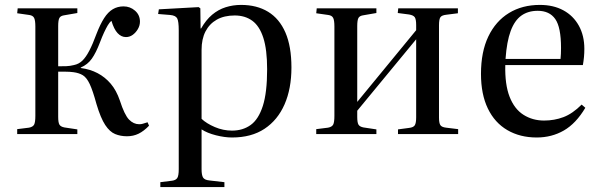

<svg xmlns="http://www.w3.org/2000/svg" viewBox="-20 -546 2442 782"><path d="M497 9Q471 9 449 0Q427 -9 408.5 -37Q390 -65 373 -122Q358 -177 345.5 -203.5Q333 -230 317.5 -239.5Q302 -249 279 -252Q264 -254 247.5 -254Q231 -254 217 -254V-70Q217 -47 222 -38.5Q227 -30 242 -27L295 -19V0H50V-20L98 -26Q114 -29 119 -38.5Q124 -48 124 -74V-438Q124 -463 119 -473Q114 -483 99 -485L50 -492L52 -512H295V-493L243 -484Q227 -482 222 -473Q217 -464 217 -440V-276Q236 -276 250.5 -276.5Q265 -277 281 -281Q301 -285 315.5 -299Q330 -313 344 -340Q358 -367 373 -408Q388 -447 404 -472Q420 -497 439.5 -508.5Q459 -520 483 -520Q510 -520 530 -502.5Q550 -485 550 -458Q550 -442 541.5 -427.5Q533 -413 520.5 -404Q508 -395 493 -395Q474 -395 459 -411Q444 -427 434 -461Q426 -455 419 -443Q412 -431 404 -414Q396 -397 387 -373Q371 -331 354 -307Q337 -283 309 -271V-269Q347 -264 377.5 -248Q408 -232 431 -205Q454 -178 468 -137Q487 -78 505.5 -59Q524 -40 547 -40Q555 -40 561.5 -42Q568 -44 581 -48L587 -34Q566 -12 544.5 -1.5Q523 9 497 9Z M633 216V196L681 190Q696 188 702 179Q708 170 708 143V-422Q708 -460 701.5 -471.5Q695 -483 673 -485L624 -489L627 -508L789 -517L796 -512L797 -430H799Q819 -465 844 -486Q869 -507 899 -516.5Q929 -526 962 -526Q1026 -526 1072 -498Q1118 -470 1142.5 -413.5Q1167 -357 1167 -271Q1167 -185 1139 -121Q1111 -57 1057.5 -21.5Q1004 14 925 14Q895 14 859.5 5Q824 -4 801 -19V143Q801 167 807 177Q813 187 833 189L894 196V216ZM925 -14Q969 -14 1001 -37Q1033 -60 1050.5 -114.5Q1068 -169 1068 -264Q1068 -344 1052.5 -392Q1037 -440 1007.5 -461.5Q978 -483 936 -483Q893 -483 863 -466Q833 -449 817 -418Q801 -387 801 -343V-62Q821 -43 855 -28.5Q889 -14 925 -14Z M1268 0V-20L1316 -26Q1332 -29 1337 -38.5Q1342 -48 1342 -74V-438Q1342 -463 1337 -473Q1332 -483 1317 -485L1268 -492L1270 -512H1513V-493L1461 -484Q1445 -482 1440 -473Q1435 -464 1435 -440V-131L1675 -423V-444Q1675 -467 1669.5 -475.5Q1664 -484 1646 -487L1600 -493L1602 -512H1845V-492L1798 -486Q1779 -484 1773.5 -475.5Q1768 -467 1768 -443V-67Q1768 -45 1773.5 -36.5Q1779 -28 1797 -26L1846 -20V0H1601V-19L1646 -25Q1664 -27 1669.5 -36Q1675 -45 1675 -68V-386L1435 -95V-70Q1435 -47 1440 -38.5Q1445 -30 1460 -27L1513 -19V0Z M2166 14Q2098 14 2046.5 -16Q1995 -46 1967 -104Q1939 -162 1939 -245Q1939 -335 1969 -397.5Q1999 -460 2053 -493Q2107 -526 2179 -526Q2234 -526 2274.5 -504Q2315 -482 2337.5 -441.5Q2360 -401 2360 -347Q2360 -330 2358.5 -314Q2357 -298 2354 -281H2038Q2036 -202 2055.5 -152Q2075 -102 2112 -78.5Q2149 -55 2196 -55Q2238 -55 2275 -69Q2312 -83 2349 -120L2364 -107Q2326 -43 2276.5 -14.5Q2227 14 2166 14ZM2039 -306H2263Q2264 -315 2264.5 -326.5Q2265 -338 2265 -351Q2265 -435 2241.5 -468.5Q2218 -502 2170 -502Q2131 -502 2103.5 -482.5Q2076 -463 2060 -420Q2044 -377 2039 -306Z"/></svg>

Font: Literata 60pt
Style: Regular
Weight: 400
Designer: Latin by Veronika Burian and Jose Scaglione. Greek by Irene Vlachou. Cyrillic by Vera Evstafieva.
Foundry: TypeTogether
Version: Version 3.002